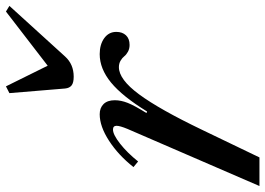

<svg xmlns="http://www.w3.org/2000/svg" viewBox="-152 -753 897 649"><g transform="rotate(-90 296.5 -428.5)"><path d="M438 -540Q470.7 -540 491.9 -524.7Q513.2 -509.3 513.2 -483.9Q513.2 -463.4 501.7 -451.2Q490.2 -439 469.2 -439Q456.1 -439 446 -444.6Q436 -450.2 430.7 -457Q425.3 -463.9 415.8 -469.5Q406.2 -475.1 394 -475.1Q352.5 -475.1 302 -406.7Q251.5 -338.4 182.1 -193.8L88.9 0H-7.8L185.1 -445.8Q195.8 -471.7 195.8 -482.9Q195.8 -495.1 183.1 -495.1Q166 -495.1 135.5 -471.2Q105 -447.3 75.2 -410.2L56.2 -425.8Q96.7 -477.1 145.3 -508.5Q193.8 -540 234.9 -540Q256.3 -540 269.3 -526.9Q282.2 -513.7 282.2 -488.8Q282.2 -468.3 273.2 -445.3Q264.2 -422.4 238.8 -381.8L244.1 -379.9Q295.4 -463.4 342 -501.7Q388.7 -540 438 -540ZM361.8 -627.9Q341.3 -627.9 332.3 -635Q323.2 -642.1 321.8 -657.2L306.2 -845.2L329.1 -856.9L398.9 -715.8L582 -856.9L601.1 -845.2L430.2 -657.2Q403.8 -627.9 361.8 -627.9Z"/></g></svg>

Font: Libre Caslon Text
Style: Italic
Weight: 400
Italic angle: -25°
Designer: Pablo Impallari, Rodrigo Fuenzalida
Foundry: Pablo Impallari, Rodrigo Fuenzalida
Version: Version 1.002